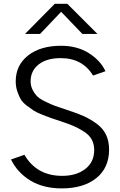

<svg xmlns="http://www.w3.org/2000/svg" viewBox="-20 -995 646 1032"><path d="M39.1 -137.7 111.3 -163.1Q176.8 -49.8 314.5 -49.8Q390.6 -49.8 438.5 -86.9Q486.3 -124 486.3 -188.5Q486.3 -220.7 472.7 -245.6Q459 -270.5 429.2 -289.1Q399.4 -307.6 374 -318.4Q348.6 -329.1 304.7 -343.8Q269.5 -355.5 254.9 -360.4Q240.2 -365.2 208.5 -377.9Q176.8 -390.6 161.6 -400.4Q146.5 -410.2 124 -427.2Q101.6 -444.3 91.3 -461.9Q81.1 -479.5 72.8 -504.4Q64.5 -529.3 64.5 -557.6Q64.5 -644.5 130.9 -696.8Q197.3 -749 308.6 -749Q393.6 -749 456.5 -710Q519.5 -670.9 546.9 -612.3L480.5 -588.9Q422.9 -682.6 306.6 -682.6Q230.5 -682.6 187.5 -648.4Q144.5 -614.3 144.5 -557.6Q144.5 -532.2 156.2 -510.3Q168 -488.3 182.1 -475.1Q196.3 -461.9 228 -446.8Q259.8 -431.6 277.8 -425.3Q295.9 -418.9 336.9 -405.3Q346.7 -402.3 351.6 -400.4Q399.4 -384.8 431.6 -370.1Q463.9 -355.5 498 -331.1Q532.2 -306.6 549.3 -272Q566.4 -237.3 566.4 -191.4Q566.4 -92.8 497.6 -37.6Q428.7 17.6 312.5 17.6Q212.9 17.6 143.6 -24.4Q74.2 -66.4 39.1 -137.7ZM114.3 -812.5 274.4 -974.6H341.8L503.9 -812.5H422.9L308.6 -931.6L195.3 -812.5Z"/></svg>

Font: Gothic A1
Style: Regular
Weight: 400
Designer: HanYang I&C Co.,Ltd.
Foundry: HanYang I&C Co.,Ltd.
Version: Version 2.50